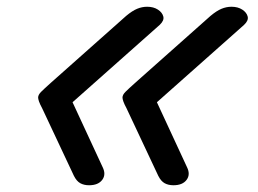

<svg xmlns="http://www.w3.org/2000/svg" viewBox="-20 -535 765 569"><path d="M244 14Q229 14 218 8Q207 2 199 -14L105 -214Q98 -227 95.5 -234.5Q93 -242 93 -246Q93 -254 102 -263Q111 -272 130 -289L354 -488Q372 -503 386.5 -509Q401 -515 416 -515Q435 -515 448 -506.5Q461 -498 464 -486Q467 -474 453 -461L195 -232L284 -40Q295 -18 283 -2Q271 14 244 14ZM494 14Q479 14 468 8Q457 2 449 -14L355 -214Q348 -227 345.5 -234.5Q343 -242 343 -246Q343 -254 352 -263Q361 -272 380 -289L604 -488Q622 -503 636.5 -509Q651 -515 666 -515Q685 -515 698 -506.5Q711 -498 714 -486Q717 -474 703 -461L445 -232L534 -40Q545 -18 533 -2Q521 14 494 14Z"/></svg>

Font: Playwrite CO
Style: Regular
Weight: 400
Designer: Veronika Burian, José Scaglione
Foundry: TypeTogether
Version: Version 1.000